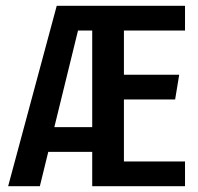

<svg xmlns="http://www.w3.org/2000/svg" viewBox="-20 -640 679 660"><path d="M297 -620H616V-535H406V-383H596L582 -298H406V-85H616V0H297ZM77 -118V-203H321V-118ZM8 0 175 -620H269L117 0ZM194 -535V-620H315V-535Z"/></svg>

Font: Smooch Sans
Style: Bold
Weight: 700
Designer: Robert E. Leuschke
Foundry: Robert E. Leuschke
Version: Version 1.010